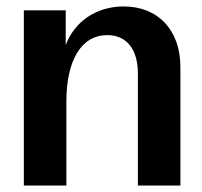

<svg xmlns="http://www.w3.org/2000/svg" viewBox="-20 -576 628 596"><path d="M54 0H186V-260C186 -390 233 -467 313 -467C373 -467 408 -423 408 -348V0H540V-368C540 -483 470 -556 364 -556C279 -556 211 -509 184 -436V-544H54Z"/></svg>

Font: Ronzino
Style: Bold
Weight: 700
Designer: Nunzio Mazzaferro
Foundry: Collletttivo
Version: Version 1.000;Glyphs 3.3 (3337)